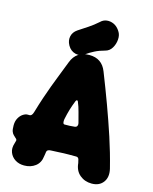

<svg xmlns="http://www.w3.org/2000/svg" viewBox="-134 -993 876 1101"><g transform="rotate(15 304.0 -443.0)"><path d="M117 20Q86 20 63.5 5.5Q41 -9 31.5 -33.5Q22 -58 32 -88Q33 -91 34.5 -97Q36 -103 37 -106Q37 -112 35 -114Q34 -115 32.5 -117Q31 -119 29 -120Q22 -127 15.5 -133Q9 -139 4.5 -150.5Q0 -162 0 -186V-188Q0 -212 10 -230Q20 -248 34.5 -257.5Q49 -267 61 -267H74Q87 -267 94 -290Q109 -341 122.5 -381Q136 -421 149.5 -457.5Q163 -494 178.5 -533Q194 -572 212 -619Q239 -689 316 -689Q391 -689 418 -619Q454 -528 486 -441Q518 -354 546.5 -267.5Q575 -181 598 -89Q609 -41 586 -10.5Q563 20 518 20Q477 20 447.5 -4.5Q418 -29 414 -74Q413 -78 412 -82Q411 -86 409 -95Q405 -107 393 -107Q366 -107 349.5 -107Q333 -107 319.5 -106.5Q306 -106 289.5 -105Q273 -104 245 -103Q237 -103 229 -100Q221 -97 219 -87Q218 -79 217.5 -75.5Q217 -72 215 -61Q211 -22 183.5 -1Q156 20 117 20ZM281 -267Q297 -267 311.5 -267.5Q326 -268 342 -270Q352 -272 355 -279.5Q358 -287 356 -295Q347 -328 339.5 -357.5Q332 -387 321 -413Q320 -418 315.5 -419.5Q311 -421 307 -413Q295 -383 287 -356.5Q279 -330 272 -296Q270 -284 272 -275.5Q274 -267 281 -267ZM291 -687Q265 -668 236 -675.5Q207 -683 191 -711L190 -713Q176 -738 181.5 -764Q187 -790 212 -807Q241 -826 269 -844.5Q297 -863 324 -887Q340 -903 361 -905.5Q382 -908 402 -899Q422 -890 436 -870L440 -864Q453 -845 451 -817Q449 -789 435 -766Q421 -743 397 -737Q363 -728 337.5 -715Q312 -702 291 -687Z"/></g></svg>

Font: Winky Sans ExtraBold
Style: Regular
Weight: 800
Designer: Simon Atzbach
Foundry: typofactur
Version: Version 1.205